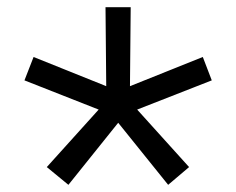

<svg xmlns="http://www.w3.org/2000/svg" viewBox="-20 -790 656 533"><path d="M47.9 -566.9 73.2 -631.8 274.9 -550.8 272.9 -770H342.8L340.8 -550.8L543 -631.8L567.9 -566.9L360.8 -485.8L504.9 -326.2L446.8 -276.9L308.1 -449.2L169.9 -276.9L109.9 -326.2L253.9 -485.8Z"/></svg>

Font: Junction Regular
Style: Regular
Weight: 500
Designer: Caroline Hadilaksono
Foundry: Caroline Hadilaksono
Version: Version 1.056